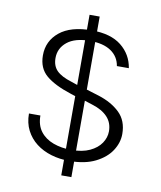

<svg xmlns="http://www.w3.org/2000/svg" viewBox="-87 -769 775 925"><g transform="rotate(10 300.5 -307.0)"><path d="M301.5 11Q254.5 11 212.8 -1.5Q171 -14 139.2 -38.5Q107.5 -63 89.2 -98.8Q71 -134.5 71 -180.5H127Q127 -133.5 150.2 -103Q173.5 -72.5 213.5 -57.8Q253.5 -43 303 -43Q356 -43 392.2 -60Q428.5 -77 447 -104.5Q465.5 -132 465.5 -162.5Q465.5 -204.5 439.2 -232.5Q413 -260.5 364 -275.5L303.5 -295V-349L386.5 -323.5Q451.5 -303 491.2 -264.5Q531 -226 531 -161Q531 -118.5 505.5 -79.2Q480 -40 429 -14.5Q378 11 301.5 11ZM276 86V-699.5H325.5V86ZM293 -296 253 -309Q171 -335.5 129.8 -370.5Q88.5 -405.5 88.5 -468.5Q88.5 -538.5 142.8 -583Q197 -627.5 300.5 -627.5Q393 -627.5 444.8 -586.2Q496.5 -545 507 -479H448.5Q441 -525 403 -550.5Q365 -576 300 -576Q227 -576 188.8 -545Q150.5 -514 150.5 -466Q150.5 -427.5 173 -404.8Q195.5 -382 246 -366.5L293 -350.5Z"/></g></svg>

Font: Karla Light
Style: Regular
Weight: 300
Designer: Jonathan Pinhorn
Version: Version 2.004;gftools[0.9.33]